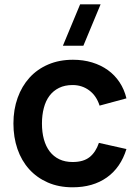

<svg xmlns="http://www.w3.org/2000/svg" viewBox="-20 -822 616 858"><path d="M261 -617.5 338 -802.5H429.5L352.5 -617.5ZM304.5 15Q242.5 15 193.5 -6.5Q144.5 -28 110.2 -66Q76 -104 58 -156.2Q40 -208.5 40 -270Q40 -332.5 58.8 -384.8Q77.5 -437 112 -475Q146.5 -513 195.8 -534Q245 -555 306 -555Q352 -555 391.5 -543Q431 -531 462 -508.8Q493 -486.5 514.2 -454.5Q535.5 -422.5 545 -382.5L425 -350Q411 -394 378.8 -418Q346.5 -442 304.5 -442Q269.5 -442 243.8 -429.2Q218 -416.5 201 -393.8Q184 -371 175.8 -339.2Q167.5 -307.5 167.5 -270Q167.5 -231 176.2 -199.2Q185 -167.5 202.2 -145Q219.5 -122.5 245.2 -110.2Q271 -98 304.5 -98Q353 -98 380.5 -120Q408 -142 422 -183.5L545 -156Q519.5 -73 457.5 -29Q395.5 15 304.5 15Z"/></svg>

Font: Vela Sans Bd
Style: Bold
Weight: 700
Designer: Principal design: Mikhail Sharanda - project Manrope.
Design modification: Ravid Balaliev
Foundry: Mikhail Sharanda
Version: Version 1.001